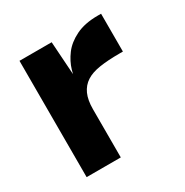

<svg xmlns="http://www.w3.org/2000/svg" viewBox="-106 -501 569 589"><g transform="rotate(-30 178.0 -206.0)"><path d="M38 0V-412H152L160 -292L159 -203V0ZM159 -171 156 -263Q156 -283 163.5 -308.5Q171 -334 188.5 -357.5Q206 -381 237.5 -396.5Q269 -412 315 -412H327V-278H314Q274 -278 244.5 -273.5Q215 -269 196.5 -257Q178 -245 168.5 -224Q159 -203 159 -171Z"/></g></svg>

Font: Darker Grotesque ExtraBold
Style: Regular
Weight: 800
Designer: Gabriel Lam
Foundry: TypeRant
Version: Version 1.000;gftools[0.9.28]